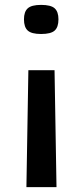

<svg xmlns="http://www.w3.org/2000/svg" viewBox="-20 -563 337 785"><path d="M219 -484Q219 -452 203.5 -438Q188 -424 148 -424Q109 -424 93.5 -438Q78 -452 78 -484Q78 -515 93.5 -529Q109 -543 148 -543Q188 -543 203.5 -529Q219 -515 219 -484ZM203 -276 211 202H88L96 -276Z"/></svg>

Font: Georama Extended Medium
Style: Regular
Weight: 500
Width: 7
Designer: Jean-Baptiste Levee
Foundry: Production Type
Version: Version 1.000